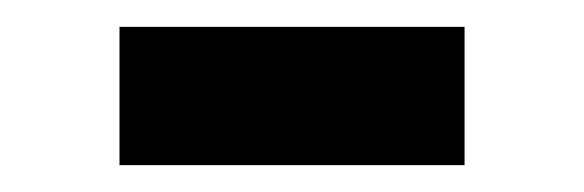

<svg xmlns="http://www.w3.org/2000/svg" viewBox="-20 -293 435 143"><path d="M69 -273V-170H326V-273Z"/></svg>

Font: Mint Spirit
Style: Bold
Weight: 700
Designer: HARENDAL Hirwen
Foundry: Arkandis Digital Foundry.
Version: Version 1.004;FFEdit